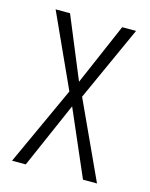

<svg xmlns="http://www.w3.org/2000/svg" viewBox="-87 -588 505 646"><g transform="rotate(15 165.0 -265.0)"><path d="M143.1 -274.9 26.9 -529.8H77.1L166 -314.9L258.8 -529.8H307.1L189 -269L313 0H264.2L165 -229L64.9 0H17.1Z"/></g></svg>

Font: TypoPRO Open Sans Condensed
Style: Regular
Weight: 300
Width: 3
Foundry: Ascender Corporation
Version: Version 1.10